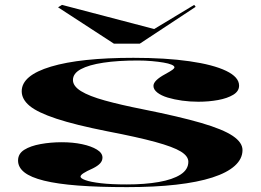

<svg xmlns="http://www.w3.org/2000/svg" viewBox="-20 -752 1071 787"><path d="M501 15Q384 15 299.5 8.5Q215 2 160.5 -11.5Q106 -25 80 -45.5Q54 -66 54 -94Q54 -122 79.5 -138Q105 -154 146.5 -161.5Q188 -169 233 -169Q279 -169 316.5 -161Q354 -153 377 -139Q400 -125 400 -106Q400 -93 390.5 -82.5Q381 -72 361 -62Q334 -50 322 -42Q310 -34 310 -28Q310 -21 330.5 -13.5Q351 -6 393.5 -1Q436 4 500 4Q574 4 631 -6Q688 -16 720 -36.5Q752 -57 752 -89Q752 -112 721 -131Q690 -150 617 -170Q544 -190 419 -214Q288 -240 211 -265.5Q134 -291 101.5 -318Q69 -345 69 -378Q69 -443 189 -479Q309 -515 527 -515Q659 -515 756.5 -501Q854 -487 907 -461.5Q960 -436 960 -401Q960 -378 936 -363.5Q912 -349 874 -342Q836 -335 793 -335Q759 -335 726.5 -339.5Q694 -344 667.5 -352Q641 -360 625 -372.5Q609 -385 609 -400Q609 -422 657 -448Q679 -460 687 -466Q695 -472 695 -476Q695 -482 683 -487Q671 -492 650.5 -495.5Q630 -499 602.5 -501.5Q575 -504 545 -504Q463 -504 403.5 -495Q344 -486 311.5 -468.5Q279 -451 279 -424Q279 -399 312 -378.5Q345 -358 410 -340Q475 -322 566 -304Q716 -274 805 -248Q894 -222 934 -195Q974 -168 974 -137Q974 -101 942.5 -72.5Q911 -44 850.5 -24.5Q790 -5 702 5Q614 15 501 15ZM776 -732 782 -724 553 -573H447L218 -722L234 -732L612 -633Z"/></svg>

Font: Kalnia Expanded Medium
Style: Regular
Weight: 500
Width: 7
Designer: Frida Medrano
Foundry: Frida Medrano
Version: Version 1.105